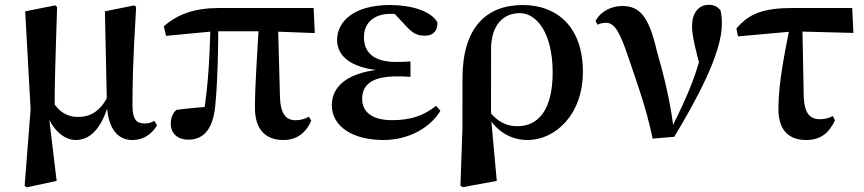

<svg xmlns="http://www.w3.org/2000/svg" viewBox="-20 -573 3635 808"><path d="M83.6 209.1 92.4 215.4 218.4 188.3 185.6 -84.9 209.9 -108.5C209.9 -216.6 212.7 -315.8 220.2 -543.7L212.4 -550.4L86 -525.4L108.8 -112.8ZM537 16.2C583.7 16.2 618.1 -8.2 640.9 -45.1L630.3 -64.5C618.4 -58.2 606.2 -53.4 589.1 -53.4C555.1 -53.4 537.6 -68.4 537.6 -129.6C537.4 -202.8 538.3 -305.4 552.9 -543.7L545.6 -550.4L421.5 -525.4L429.9 -132.1V-128.4C435.2 -35.5 472.1 16.2 537 16.2ZM299.1 16.2C369.6 16.2 416.7 -50.6 442.2 -156.5H445.7L434.1 -169.2C403.1 -104.4 358.9 -80.9 309.2 -80.9C264.7 -80.9 229.7 -99.2 199.5 -148.8L171.8 -96.3H174.6C199 -32.6 245 16.2 299.1 16.2Z M772.5 14.9C842.6 14.9 880.4 -38 887.1 -142.7C896.7 -244.8 898.5 -379.4 898.5 -482H866.3C863.1 -371.2 858.9 -222.8 836.8 -95.7L862.7 -124.7C810.5 -120.6 766.6 -116.6 721.8 -110.4C705.6 -95.1 698.6 -74.9 698.6 -51.8C698.6 -10.1 729.6 14.9 772.5 14.9ZM678.9 -422.1 883 -441.5H1101.1L1304.7 -433.8L1299.8 -539.4H905.8C800.2 -539.4 730.2 -515.2 669.3 -462.2ZM1172.5 16.2C1226.6 16.2 1267 -11.3 1289.8 -65.8L1279.6 -81.7C1261.4 -72.4 1247.2 -67.1 1222.2 -67.1C1185.6 -67.1 1161 -92.4 1158.3 -160.9L1149.6 -482H1070.2C1063.3 -355.7 1052.9 -217.8 1052.9 -119.3C1052.9 -22.9 1102.5 16.2 1172.5 16.2Z M1592.9 16.2C1701 16.2 1789.7 -35.3 1833.3 -106.5L1815.2 -127.9C1764.6 -87 1709.9 -67.3 1630.1 -67.3C1542.9 -67.3 1504.1 -104.3 1504.1 -156.2C1504.1 -211.8 1538.1 -251.6 1651.3 -251.6C1663.5 -251.6 1676.1 -251.6 1707.4 -249.8V-314.4C1682 -312.4 1665.5 -312.4 1646.1 -312.4C1548.9 -312.4 1511.6 -355.3 1511.6 -416.3C1511.6 -477.1 1554.4 -514.7 1623.4 -514.7C1647.4 -514.7 1670.5 -513.2 1706.7 -509.1L1684.5 -534.8L1623.2 -533.9L1686.2 -466.1C1721.4 -426.7 1741.4 -422.9 1770.1 -422.9C1803.3 -422.9 1822.5 -444 1820.7 -479.2C1793.7 -527.4 1708.9 -551.9 1621 -551.9C1470.1 -551.9 1398.6 -483.1 1398.6 -404.7C1398.6 -333.8 1461.5 -279.8 1614.4 -274.3V-283.1C1437.7 -274.9 1376.4 -205.9 1376.4 -130.8C1376.4 -37.8 1469.1 16.2 1592.9 16.2Z M1917.7 208.4 1927.2 214.7 2070.6 188.3 2046.7 -74.4 2046.3 -86.8 2046.6 -369.3C2047.6 -461.6 2092.8 -517.7 2168 -517.7C2239.4 -517.7 2305.8 -432.4 2305.8 -268.3C2305.8 -109.2 2244.4 -41.8 2156.5 -41.8C2109.1 -41.8 2071.7 -64.1 2044.4 -98.6L2028.5 -84.8H2032.9C2067.2 -24.1 2126.2 16.2 2200 16.2C2317.2 16.2 2433 -91.1 2433 -270C2433 -467.7 2316.6 -551.9 2180.5 -551.9C2025 -551.9 1926.3 -455.7 1926.3 -243.1L1926.1 -31.5Z M2726.4 10.4 2817.4 2.8C2910.8 -152.1 3017.8 -348.3 3017.8 -471.2C3017.8 -495.9 3016.8 -510.9 3011.6 -530.7C2997.6 -545.7 2984.7 -552.7 2963 -552.7C2917.2 -552.7 2892.3 -515.4 2892.3 -462C2892.3 -421.2 2909 -354.8 2936.2 -256.3L2946.6 -415.3C2919 -271.3 2873.4 -169.7 2805.6 -33.3L2798.1 -18.2H2816.2C2802.8 -143.1 2771.7 -263.1 2743.2 -362.4C2710.6 -502.7 2672.7 -547.7 2598.9 -547.7C2553.2 -547.7 2507.8 -525.9 2486.2 -484.7L2494.9 -469.1C2504.9 -474.1 2516.5 -477.1 2530.3 -477.1C2567.6 -477.1 2589.7 -435.8 2626.4 -325.6C2660.3 -225.6 2700.5 -117 2726.4 10.4Z M3085.6 -419.9 3320.7 -441 3571.3 -434.4 3566.4 -539.4H3316.8C3191.8 -539.4 3130.5 -515.1 3078.9 -452.5ZM3372.7 16.2C3432.2 16.2 3467.2 -11.3 3494 -66.6L3484.8 -84.6C3468 -75.6 3451 -71.3 3429.5 -71.3C3389.6 -71.3 3365.1 -95.3 3362.4 -165.9L3356.7 -459.8H3303.8C3283.8 -356.6 3255.8 -227.3 3255.8 -114.6C3255.8 -20 3304.2 16.2 3372.7 16.2Z"/></svg>

Font: Source Han Serif TW VF
Style: Regular
Weight: 250
Designer: Ryoko NISHIZUKA 西塚涼子 (kana & ideographs); Frank Grießhammer (Latin, Greek & Cyrillic); Wenlong ZHANG 张文龙 (bopomofo); San
Foundry: Adobe
Version: Version 2.002;hotconv 1.1.0;makeotfexe 2.6.0